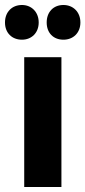

<svg xmlns="http://www.w3.org/2000/svg" viewBox="-34 -749 342 769"><path d="M220 -590C259 -590 288 -617 288 -659C288 -701 259 -729 220 -729C180 -729 153 -701 153 -659C153 -617 180 -590 220 -590ZM54 -590C92 -590 121 -617 121 -659C121 -701 92 -729 54 -729C14 -729 -14 -701 -14 -659C-14 -617 14 -590 54 -590ZM63 0H212V-520H63Z"/></svg>

Font: Fixel Text Bold
Style: Bold
Weight: 700
Width: 4
Designer: AlfaBravo + MacPaw
Foundry: Kyrylo Tkachov, Marchela Mozhyna, Serhii Makarenko, Maria Weinstein, Zakhar Kryvoshyya
Version: Version 1.211